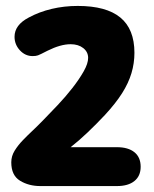

<svg xmlns="http://www.w3.org/2000/svg" viewBox="-20 -627 520 647"><path d="M218 -131Q245 -152 275 -180.5Q305 -209 334 -240Q370 -279 391.5 -313Q413 -347 423 -380.5Q433 -414 433 -449Q433 -529 385.5 -568Q338 -607 242 -607Q196 -607 154 -597Q112 -587 77 -568Q29 -543 29 -503Q29 -477 47 -457.5Q65 -438 90 -438Q101 -438 108 -440.5Q115 -443 140 -456Q184 -478 218 -478Q244 -478 260.5 -465Q277 -452 277 -432Q277 -413 262 -386.5Q247 -360 224 -330.5Q201 -301 174.5 -273Q148 -245 125.5 -222Q103 -199 89 -186Q74 -172 57.5 -155Q41 -138 29.5 -119.5Q18 -101 18 -80Q18 -36 47.5 -18Q77 0 116 0H374Q412 0 433 -17Q454 -34 454 -65Q454 -97 433 -114Q412 -131 374 -131Z"/></svg>

Font: Beiruti Black
Style: Regular
Weight: 900
Designer: Arlette Boutros
Foundry: Boutros
Version: Version 1.41